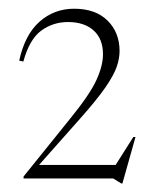

<svg xmlns="http://www.w3.org/2000/svg" viewBox="-20 -740 354 440"><path d="M290.5 -426 260.5 -319.5H258L239.5 -331H34V-335.5L141.5 -469Q185.5 -523 200.8 -556.2Q216 -589.5 216 -615.5Q216 -651 194.5 -670.2Q173 -689.5 136 -689.5Q101.5 -689.5 74.5 -669.8Q47.5 -650 33.5 -599L24 -601Q37 -660.5 70.5 -690.2Q104 -720 150 -720Q199 -720 226.5 -692.8Q254 -665.5 254 -623Q254 -606 247.5 -587Q241 -568 221.8 -540Q202.5 -512 163 -467.5L69.5 -362H245L285.5 -426Z"/></svg>

Font: Newsreader 72pt ExtraLight
Style: Regular
Weight: 275
Designer: Hugues Gentile
Foundry: Production Type
Version: Version 1.003; ttfautohint (v1.8.3)